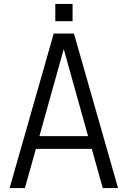

<svg xmlns="http://www.w3.org/2000/svg" viewBox="-20 -959 651 979"><path d="M350 -851ZM350 -851H262V-939H350ZM582 0H504L448 -200H163L107 0H29L254 -788H357ZM429 -265 305 -709 181 -265Z"/></svg>

Font: Tanohe Sans
Style: Regular
Weight: 400
Designer: Village Type and Design LLC & Cristiano Sobral
Foundry: Cooper Hewitt Smithsonian Design Museum
Version: Version 1.00;September 29, 2021;FontCreator 13.0.0.2655 64-b